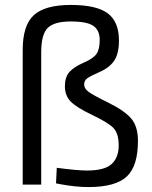

<svg xmlns="http://www.w3.org/2000/svg" viewBox="-20 -748 614 778"><path d="M147 0H72V-545Q72 -646 117.5 -687Q163 -728 267 -728Q371 -728 416.5 -694Q462 -660 462 -584Q462 -531 443 -502.5Q424 -474 384 -456.5Q344 -439 332.5 -430Q321 -421 321 -405.5Q321 -390 337.5 -377Q354 -364 419 -332Q484 -300 511.5 -268Q539 -236 539 -177Q539 -75 493.5 -32.5Q448 10 338 10Q288 10 228 -1L207 -5L210 -68Q295 -57 332 -57Q404 -57 432.5 -83.5Q461 -110 461 -158.5Q461 -207 440 -229Q419 -251 354 -282Q289 -313 266 -337Q243 -361 243 -398.5Q243 -436 261.5 -456.5Q280 -477 319 -494Q358 -511 371 -529.5Q384 -548 384 -586.5Q384 -625 358.5 -643Q333 -661 266.5 -661Q200 -661 173.5 -635Q147 -609 147 -536Z"/></svg>

Font: Titillium Web[RUS by Daymarius]
Style: Regular
Weight: 400
Designer: Cyrillization by Daymarius
Foundry: Cyrillization by Daymarius
Version: Version 1.002 September 11, 2018